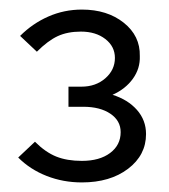

<svg xmlns="http://www.w3.org/2000/svg" viewBox="-20 -726 353 401"><path d="M151 -345Q112 -345 77.5 -358.5Q43 -372 18 -397L53 -430Q75 -408 97.5 -399Q120 -390 151 -390Q188 -390 210 -406.5Q232 -423 232 -450Q232 -474 210.5 -488.5Q189 -503 154 -503H123V-545H150Q180 -545 200 -562.5Q220 -580 220 -605Q220 -629 200 -644.5Q180 -660 149 -660Q121 -660 100.5 -650.5Q80 -641 57 -618L22 -651Q48 -677 81 -691.5Q114 -706 151 -706Q204 -706 238.5 -678.5Q273 -651 272 -609Q273 -583 257.5 -561.5Q242 -540 215 -528Q247 -518 266 -496.5Q285 -475 285 -446Q285 -402 247.5 -373.5Q210 -345 151 -345Z"/></svg>

Font: Red Hat Display Variable
Style: Regular
Weight: 400
Designer: Pentagram, MCKL
Foundry: Pentagram, MCKL
Version: Version 1.021